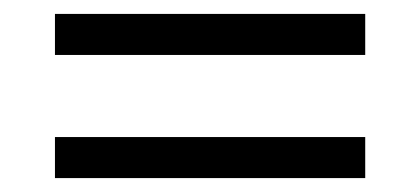

<svg xmlns="http://www.w3.org/2000/svg" viewBox="-20 -391 604 276"><path d="M505 -371V-312H59V-371ZM505 -194V-135H59V-194Z"/></svg>

Font: Belleza
Style: Regular
Weight: 400
Designer: Eduardo Rodriguez Tunni
Foundry: Eduardo Rodriguez Tunni
Version: Version 1.001